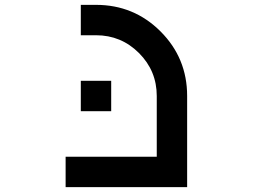

<svg xmlns="http://www.w3.org/2000/svg" viewBox="-20 -770 1040 790"><path d="M312.5 -312.5V-437.5H437.5V-312.5ZM375 -625H312.5V-750H375Q531.2 -750 640.6 -640.6Q750 -531.2 750 -375V0H250V-125H625V-375Q625 -478.5 551.8 -551.8Q478.5 -625 375 -625Z"/></svg>

Font: Xanmono
Style: Regular
Weight: 400
Designer: GGBotNet
Foundry: GGBotNet
Version: 1.00